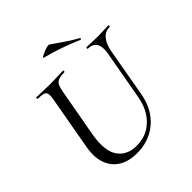

<svg xmlns="http://www.w3.org/2000/svg" viewBox="-212 -940 1105 1105"><g transform="rotate(-45 340.5 -387.5)"><path d="M562 -513Q570 -562 554.5 -587.5Q539 -613 500 -613Q497 -613 497.5 -619Q498 -625 500 -625Q522 -625 544 -623.5Q566 -622 592 -622Q616 -622 638 -623.5Q660 -625 677 -625Q681 -625 680.5 -619Q680 -613 677 -613Q640 -613 617 -585Q594 -557 585 -508L533 -215Q521 -142 484.5 -91Q448 -40 394.5 -13.5Q341 13 276 13Q209 13 164 -14.5Q119 -42 100.5 -93.5Q82 -145 94 -215L153 -546Q161 -589 149.5 -601Q138 -613 93 -613Q89 -613 89.5 -619Q90 -625 92 -625Q115 -625 143 -623.5Q171 -622 200 -622Q233 -622 261 -623.5Q289 -625 309 -625Q312 -625 312 -619Q312 -613 309 -613Q278 -613 261 -606.5Q244 -600 236 -584Q228 -568 223 -539L170 -245Q150 -129 188 -74Q226 -19 304 -19Q384 -19 439 -72Q494 -125 509 -218ZM506 -679Q455 -701 402 -720Q349 -739 284 -756Q277 -758 286 -763.5Q295 -769 311 -776Q327 -783 341.5 -786.5Q356 -790 360 -787Q395 -763 431 -738Q467 -713 510 -689Q514 -688 512.5 -683Q511 -678 506 -679Z"/></g></svg>

Font: Cormorant Light Medium
Style: Italic
Weight: 500
Italic angle: -10°
Version: Version 4.000